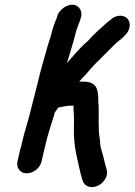

<svg xmlns="http://www.w3.org/2000/svg" viewBox="-20 -698 569 812"><path d="M109 -228C98 -182 83 -139 73 -95C71 -85 69 -76 66 -68L54 -16C48 12 65 35 93 35C121 35 150 12 156 -16L167 -65C170 -73 171 -82 174 -93C180 -119 189 -148 197 -174C200 -186 205 -197 208 -208L211 -221C214 -226 221 -236 226 -243C242 -246 261 -251 279 -251H291C290 -227 293 -218 293 -191C292 -164 292 -128 294 -105C297 -64 307 -25 315 11L321 37C323 45 325 52 327 58L330 67C334 79 342 87 354 91C396 104 443 58 431 19L424 -7C420 -20 416 -42 412 -53L408 -67C404 -79 403 -97 402 -112C394 -149 399 -212 397 -254C394 -271 397 -285 394 -303C390 -339 370 -353 331 -353H315C322 -362 331 -371 340 -380C359 -403 381 -427 401 -446L460 -505C472 -518 482 -524 496 -536L507 -547C531 -569 535 -601 519 -619C502 -638 469 -635 447 -614L434 -604C418 -589 409 -582 392 -566L372 -547L354 -527C349 -522 343 -517 338 -513C313 -489 291 -463 267 -436L263 -432L270 -454C280 -488 292 -524 299 -555C304 -575 311 -592 318 -610L321 -620C332 -649 315 -675 291 -678C264 -681 232 -658 223 -633L220 -622C212 -604 203 -579 198 -558C194 -539 187 -523 181 -502C168 -453 153 -407 141 -354C131 -316 118 -265 109 -228Z"/></svg>

Font: Electronic
Style: UltBlkIt
Weight: 500
Version: Version 1.011